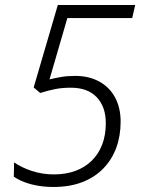

<svg xmlns="http://www.w3.org/2000/svg" viewBox="-20 -734 563 764"><path d="M193 10Q160 10 131 5Q102 0 78 -9Q54 -18 35 -31L36 -88Q66 -67 107.5 -53.5Q149 -40 194 -40Q242 -40 280 -54Q318 -68 345 -94.5Q372 -121 386.5 -158.5Q401 -196 401 -244Q401 -309 365 -347Q329 -385 262 -385Q227 -385 199.5 -379.5Q172 -374 140 -364L114 -386L210 -714H518L506 -662H248L177 -418Q197 -423 222 -427.5Q247 -432 279 -432Q334 -432 375 -409.5Q416 -387 438 -346Q460 -305 460 -250Q460 -194 443 -147Q426 -100 392 -64.5Q358 -29 308 -9.5Q258 10 193 10Z"/></svg>

Font: Noto Sans Display Light
Style: Italic
Weight: 300
Italic angle: -12°
Designer: Monotype Design Team
Foundry: Monotype Imaging Inc.
Version: Version 2.003